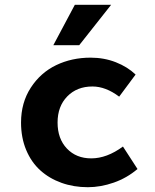

<svg xmlns="http://www.w3.org/2000/svg" viewBox="-20 -761 640 793"><path d="M200.2 -574.2 289.1 -741.2H439L307.1 -574.2ZM342.8 12.2Q284.2 12.2 233.9 -5.9Q183.6 -23.9 146.5 -57.4Q109.4 -90.8 88.1 -141.6Q66.9 -192.4 66.9 -254.9Q66.9 -336.9 107.2 -398.9Q147.5 -460.9 211.9 -491.9Q276.4 -522.9 354 -522.9Q410.2 -522.9 458.5 -503.9Q506.8 -484.9 540 -453.1L472.2 -361.8Q416.5 -403.8 361.8 -403.8Q297.9 -403.8 257.8 -362.8Q217.8 -321.8 217.8 -254.9Q217.8 -188 256.3 -147.5Q294.9 -106.9 356.9 -106.9Q421.4 -106.9 487.8 -155.8L547.9 -63Q504.4 -25.9 450 -6.8Q395.5 12.2 342.8 12.2Z"/></svg>

Font: Office Code Pro Bold
Style: Regular
Weight: 700
Designer: Nathan Rutzky & Paul D. Hunt
Foundry: Adobe Systems Incorporated
Version: Version 1.004;PS 001.004;hotconv 1.0.70;makeotf.lib2.5.58329